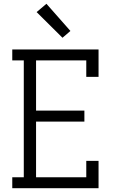

<svg xmlns="http://www.w3.org/2000/svg" viewBox="-20 -997 640 1017"><path d="M45 0V-58H106V-677H45V-735H502V-590H437V-677H171V-411H427V-353H171V-58H437V-145H502V0ZM311 -797 174 -933 226 -977 353 -833Z"/></svg>

Font: Iosevka Curly Slab LtEx
Style: Regular
Weight: 300
Width: 7
Monospace: yes
Designer: Belleve Invis
Foundry: Belleve Invis
Version: Version 11.1.0; ttfautohint (v1.8.3)